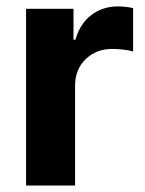

<svg xmlns="http://www.w3.org/2000/svg" viewBox="-20 -573 449 593"><path d="M60.5 0V-545.9H207V-450.2H212.9Q227.5 -501 262.7 -527.1Q297.9 -553.2 343.8 -553.2Q355 -553.2 368.2 -551.8Q381.3 -550.3 391.1 -547.9V-414.1Q380.4 -417.5 361.6 -419.7Q342.8 -421.9 327.1 -421.9Q277.3 -421.9 244.6 -390.4Q211.9 -358.9 211.9 -308.6V0Z"/></svg>

Font: Konkhmer Sleokchher
Style: Regular
Weight: 400
Designer: Suon May Sophanith
Version: Version 1.000; ttfautohint (v1.8.4.7-5d5b);gftools[0.9.23]